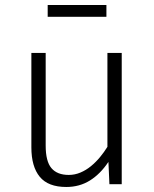

<svg xmlns="http://www.w3.org/2000/svg" viewBox="-20 -734 615 765"><path d="M412 -89Q380 -41 338.5 -15Q297 11 244 11Q172 11 138.5 -29.5Q105 -70 105 -147V-523H162V-154Q162 -91 185 -64Q208 -37 254 -37Q278 -37 300.5 -46.5Q323 -56 342.5 -72Q362 -88 378.5 -108Q395 -128 408 -149V-523H465V0H416ZM404 -667H170V-714H404Z"/></svg>

Font: Jldddboxgfspflltxgxzjzlszac
Style: Regular
Weight: 300
Designer: Carrois Corporate & Edenspiekermann
Foundry: Carrois Corporate GbR & Edenspiekermann AG
Version: Version 2.001